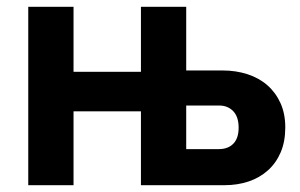

<svg xmlns="http://www.w3.org/2000/svg" viewBox="-20 -544 882 564"><path d="M63 -524H196V-333H394V-524H527V-337H634Q673 -337 707 -326Q741 -315 765.5 -293.5Q790 -272 804 -241Q818 -210 818 -170Q818 -128 804.5 -96.5Q791 -65 767 -43.5Q743 -22 710.5 -11Q678 0 639 0H394V-217H196V0H63ZM623 -106Q650 -106 665.5 -122Q681 -138 681 -169Q681 -201 665 -217.5Q649 -234 624 -234H527V-106Z"/></svg>

Font: Oxford Sans
Style: Bold
Weight: 700
Designer: Matt McInerney, Pablo Impallari, Rodrigo Fuenzalida
Foundry: Matt McInerney, Pablo Impallari, Rodrigo Fuenzalida
Version: Version 3.000g; ttfautohint (v1.5) -l 8 -r 28 -G 28 -x 14 -D